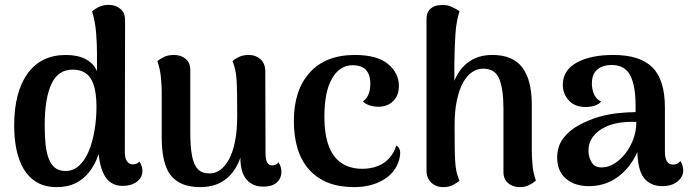

<svg xmlns="http://www.w3.org/2000/svg" viewBox="-20 -752 2824 786"><path d="M213 14Q164 14 130.5 -6Q97 -26 76.5 -61Q56 -96 47 -141.5Q38 -187 38 -237Q38 -375 93 -451Q148 -527 250 -527Q298 -527 330.5 -510Q363 -493 377 -461V-535Q377 -571 373.5 -617Q370 -663 357 -706Q365 -713 382.5 -722.5Q400 -732 425 -732Q453 -732 472.5 -716Q492 -700 492 -670L491 -131Q491 -104 500 -91.5Q509 -79 524 -79Q529 -79 537.5 -81.5Q546 -84 550 -91Q557 -82 560 -71.5Q563 -61 563 -53Q563 -25 540 -8Q517 9 483 9Q431 9 407 -35Q383 -79 383 -155V-216L404 -213Q397 -158 382 -116Q367 -74 343 -45Q319 -16 287 -1Q255 14 213 14ZM248 -52Q280 -52 304 -74Q328 -96 343.5 -133.5Q359 -171 367 -218.5Q375 -266 375 -317Q375 -345 371 -372Q367 -399 357 -420.5Q347 -442 327.5 -454.5Q308 -467 277 -467Q218 -467 190.5 -408Q163 -349 163 -239Q163 -197 166.5 -162Q170 -127 179.5 -102.5Q189 -78 205.5 -65Q222 -52 248 -52Z M999 -527Q1027 -527 1046.5 -509.5Q1066 -492 1066 -460L1067 -127Q1067 -99 1073.5 -87Q1080 -75 1094 -75Q1099 -75 1107 -77.5Q1115 -80 1120 -88Q1132 -69 1132 -49Q1132 -22 1113 -5Q1094 12 1058 12Q1014 12 989 -17.5Q964 -47 964 -107V-152L980 -178Q973 -118 950.5 -75Q928 -32 890.5 -9Q853 14 799 14Q719 14 680.5 -32.5Q642 -79 642 -190V-379Q642 -403 638.5 -437.5Q635 -472 624 -502Q636 -511 652 -519Q668 -527 692 -527Q721 -527 740 -511Q759 -495 759 -466V-208Q759 -152 766 -114.5Q773 -77 790 -59.5Q807 -42 838 -42Q861 -42 881 -56Q901 -70 917 -99Q933 -128 942 -172.5Q951 -217 951 -277Q951 -330 950.5 -365Q950 -400 948.5 -424Q947 -448 943 -466Q939 -484 932 -502Q939 -509 956.5 -518Q974 -527 999 -527Z M1429 14Q1311 14 1247 -56Q1183 -126 1183 -257Q1183 -383 1248 -455Q1313 -527 1433 -527Q1524 -527 1568.5 -490Q1613 -453 1613 -400Q1613 -361 1589.5 -338Q1566 -315 1529 -315Q1511 -315 1493.5 -320.5Q1476 -326 1466 -337Q1482 -349 1489 -367Q1496 -385 1496 -410Q1496 -437 1486.5 -454Q1477 -471 1461 -478Q1445 -485 1423 -485Q1371 -485 1339.5 -431Q1308 -377 1308 -275Q1308 -199 1327 -151.5Q1346 -104 1381 -82.5Q1416 -61 1463 -61Q1499 -61 1527.5 -72.5Q1556 -84 1575 -106Q1594 -128 1602 -156Q1612 -152 1616.5 -138.5Q1621 -125 1614 -98Q1599 -45 1549 -15.5Q1499 14 1429 14Z M1794 14Q1765 14 1745.5 -4.5Q1726 -23 1726 -54V-670Q1725 -700 1741 -715Q1757 -730 1781 -731Q1809 -734 1830.5 -723.5Q1852 -713 1861 -706Q1848 -665 1844.5 -613Q1841 -561 1840 -493V-363L1819 -336Q1826 -396 1848 -438.5Q1870 -481 1907 -504Q1944 -527 1996 -527Q2079 -527 2118 -476Q2157 -425 2157 -324V-135Q2157 -111 2160 -76.5Q2163 -42 2174 -13Q2163 -3 2146.5 5.5Q2130 14 2108 14Q2079 14 2060 -2.5Q2041 -19 2041 -48V-307Q2041 -386 2024 -428.5Q2007 -471 1958 -471Q1934 -471 1913 -457Q1892 -443 1876 -414.5Q1860 -386 1850.5 -342Q1841 -298 1841 -237Q1841 -184 1841.5 -149Q1842 -114 1843.5 -90Q1845 -66 1849 -48Q1853 -30 1861 -12Q1853 -5 1836 4.5Q1819 14 1794 14Z M2691 10Q2642 10 2615.5 -24.5Q2589 -59 2589 -144V-200L2611 -194Q2598 -137 2568 -90.5Q2538 -44 2493 -17Q2448 10 2390 10Q2333 10 2297 -20.5Q2261 -51 2261 -107Q2261 -153 2285.5 -185.5Q2310 -218 2349.5 -239.5Q2389 -261 2433 -274Q2473 -285 2512 -289Q2551 -293 2582 -293V-318Q2582 -401 2560 -443.5Q2538 -486 2483 -486Q2462 -486 2443.5 -478.5Q2425 -471 2414 -454.5Q2403 -438 2403 -409Q2403 -389 2411 -368Q2419 -347 2441 -336Q2430 -324 2413 -319Q2396 -314 2377 -314Q2333 -314 2308.5 -341Q2284 -368 2284 -405Q2284 -464 2340.5 -495.5Q2397 -527 2491 -527Q2600 -527 2651 -476Q2702 -425 2702 -311V-131Q2702 -78 2736 -78Q2742 -78 2751 -81.5Q2760 -85 2765 -93Q2771 -84 2774 -73.5Q2777 -63 2777 -55Q2777 -28 2753.5 -9Q2730 10 2691 10ZM2450 -67Q2472 -68 2496 -83Q2520 -98 2540 -123.5Q2560 -149 2572.5 -182Q2585 -215 2585 -253Q2565 -254 2542 -252.5Q2519 -251 2497.5 -246Q2476 -241 2458 -232Q2427 -218 2408 -193Q2389 -168 2389 -135Q2389 -108 2403 -86Q2417 -64 2450 -67Z"/></svg>

Font: Arima Thin SemiBold
Style: Regular
Weight: 600
Version: Version 1.100